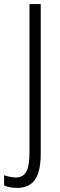

<svg xmlns="http://www.w3.org/2000/svg" viewBox="-67 -734 292 938"><path d="M15 184C95 184 132 135 132 15V-714H77V8C77 93 61 133 10 133C-10 133 -29 128 -47 122V172C-29 180 -8 184 15 184Z"/></svg>

Font: Noto Sans Arabic UI XCn Lt
Style: Regular
Weight: 300
Width: 2
Designer: Monotype Design Team, Nadine Chahine and Nizar Qandah
Foundry: Monotype Imaging Inc.
Version: Version 2.010